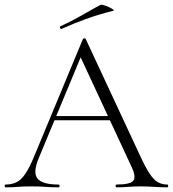

<svg xmlns="http://www.w3.org/2000/svg" viewBox="-22 -802 740 822"><path d="M200 -287 209 -305H468L475 -287ZM694 -12Q698 -12 698 -6Q698 0 694 0Q666 0 636.5 -2Q607 -4 580 -4Q549 -4 526.5 -2Q504 0 477 0Q473 0 473 -6Q473 -12 477 -12Q533 -12 547.5 -27Q562 -42 543 -84L317 -570L336 -587L143 -123Q118 -62 139 -37Q160 -12 228 -12Q233 -12 233 -6Q233 0 228 0Q198 0 173 -2Q148 -4 110 -4Q75 -4 53.5 -2Q32 0 2 0Q-2 0 -2 -6Q-2 -12 2 -12Q29 -12 49 -22Q69 -32 86.5 -58Q104 -84 124 -132L333 -635Q335 -638 339.5 -638Q344 -638 345 -635L577 -137Q600 -87 618 -59.5Q636 -32 654 -22Q672 -12 694 -12ZM241 -678Q237 -677 235 -682.5Q233 -688 236 -689Q286 -712 326.5 -735.5Q367 -759 408 -781Q411 -783 422 -780Q433 -777 444.5 -771.5Q456 -766 462 -761.5Q468 -757 463 -756Q396 -739 344 -720Q292 -701 241 -678Z"/></svg>

Font: Cormorant Garamond Light Light
Style: Regular
Weight: 300
Version: Version 4.001